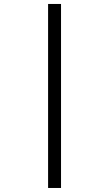

<svg xmlns="http://www.w3.org/2000/svg" viewBox="-20 -724 547 963"><path d="M286.1 218.8H221.2V-704.1H286.1Z"/></svg>

Font: Kameron
Style: Regular
Weight: 400
Version: Version 1.000